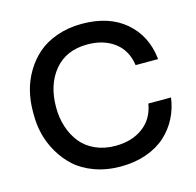

<svg xmlns="http://www.w3.org/2000/svg" viewBox="-110 -866 1018 998"><g transform="rotate(-15 398.5 -366.5)"><path d="M420.9 18.1Q343.8 18.1 280.3 -5.1Q216.8 -28.3 175.3 -66.2Q133.8 -104 105.2 -153.6Q76.7 -203.1 64.2 -253.9Q51.8 -304.7 51.8 -356V-377.9Q51.8 -432.6 64.7 -485.1Q77.6 -537.6 106.4 -586.2Q135.3 -634.8 176.8 -671.1Q218.3 -707.5 279.8 -729.2Q341.3 -751 415 -751Q560.1 -751 648.7 -675.3Q737.3 -599.6 751 -471.2H629.9Q618.2 -552.7 560.1 -596.4Q502 -640.1 415 -640.1Q300.3 -640.1 237.1 -563.7Q173.8 -487.3 173.8 -366.2Q173.8 -309.6 189.7 -260.3Q205.6 -210.9 235.8 -173.3Q266.1 -135.7 313.7 -114.3Q361.3 -92.8 420.9 -92.8Q510.3 -92.8 569.8 -137.2Q629.4 -181.6 642.1 -261.2H764.2Q756.3 -202.6 730.7 -152.6Q705.1 -102.5 662.8 -64.2Q620.6 -25.9 558.3 -3.9Q496.1 18.1 420.9 18.1Z"/></g></svg>

Font: Sora Medium
Style: Regular
Weight: 500
Designer: Jonathan Barnbrook, Julián Moncada
Foundry: Barnbrook Fonts
Version: Version 2.000